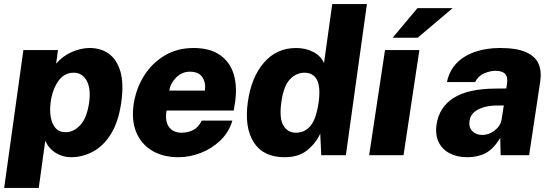

<svg xmlns="http://www.w3.org/2000/svg" viewBox="-22 -763 2712 944"><path d="M-1.5 161 93 -517H263L254 -450Q286 -487.5 330.8 -507.2Q375.5 -527 419 -527Q474 -527 513.5 -498.5Q553 -470 570 -411Q587 -352 574.5 -261.5Q561 -165 524 -105.2Q487 -45.5 435.5 -17.8Q384 10 326.5 10Q287 10 252.5 -11Q218 -32 200.5 -70.5L168.5 161ZM301 -113Q340 -113 372.8 -148Q405.5 -183 416.5 -260.5Q425.5 -329.5 403.5 -367.5Q381.5 -405.5 341 -405.5Q292.5 -405.5 263.8 -363.2Q235 -321 227 -260.5Q222 -223 227.2 -189.2Q232.5 -155.5 250.5 -134.2Q268.5 -113 301 -113Z M856.5 10Q779 10 725.2 -22.5Q671.5 -55 647.5 -114Q623.5 -173 635.5 -252.5Q647 -328 686.2 -390.5Q725.5 -453 787.5 -490Q849.5 -527 929.5 -527Q1010 -527 1059.2 -492.8Q1108.5 -458.5 1126.8 -398.8Q1145 -339 1134 -262L1127 -219.5H797Q788 -166.5 809 -138.5Q830 -110.5 870.5 -110.5Q902 -110.5 928 -123.8Q954 -137 970 -170H1120.5Q1104 -113.5 1062.2 -73.2Q1020.5 -33 966 -11.5Q911.5 10 856.5 10ZM810 -317.5H985.5Q991 -355.5 973.2 -383Q955.5 -410.5 911.5 -410.5Q872.5 -410.5 844.2 -382Q816 -353.5 810 -317.5Z M1377.5 10Q1272.5 10 1225.8 -63Q1179 -136 1196.5 -261.5Q1213.5 -383.5 1275.8 -455.2Q1338 -527 1434 -527Q1480 -527 1517.5 -508Q1555 -489 1571 -452.5L1611.5 -743H1782L1678.5 0H1557.5L1552.5 -106Q1530 -57.5 1487.8 -23.8Q1445.5 10 1377.5 10ZM1433 -110.5Q1476.5 -110.5 1504.8 -144.5Q1533 -178.5 1545 -262.5Q1554.5 -337 1536 -371.2Q1517.5 -405.5 1474.5 -405.5Q1435 -405.5 1403.8 -373.2Q1372.5 -341 1361.5 -262.5Q1350 -181.5 1371.2 -146Q1392.5 -110.5 1433 -110.5Z M1793 0 1871 -517H2040L1962 0ZM2030.5 -723H2203.5L2031.5 -577.5H1908.5Z M2275 10Q2226.5 10 2189.8 -8.8Q2153 -27.5 2135 -63.5Q2117 -99.5 2124.5 -151.5Q2137 -236 2208.2 -281.5Q2279.5 -327 2416.5 -327.5L2467.5 -328L2471 -354.5Q2480.5 -416 2411 -415Q2386 -414 2357.8 -402Q2329.5 -390 2314 -359.5H2175.5Q2187.5 -417 2224.5 -454Q2261.5 -491 2316.2 -509Q2371 -527 2436 -527Q2518.5 -527 2564.2 -506.5Q2610 -486 2625.8 -449.5Q2641.5 -413 2634.5 -365L2579.5 0H2439.5L2437.5 -85Q2404.5 -30.5 2365.8 -10.2Q2327 10 2275 10ZM2349 -99.5Q2382.5 -99.5 2410.8 -122Q2439 -144.5 2444 -174L2455 -244.5L2414.5 -244Q2389.5 -244 2361.2 -237Q2333 -230 2312 -213.8Q2291 -197.5 2286.5 -169Q2282 -136 2300.8 -117.8Q2319.5 -99.5 2349 -99.5Z"/></svg>

Font: Public Sans ExtraBold
Style: Italic
Weight: 800
Italic angle: -8°
Designer: The Public Sans project authors (U.S. Web Design System). Libre Franklin designed by Pablo Impallari and Rodrigo Fuenzal
Version: Version 1.007; ttfautohint (v1.8.1) -l 8 -r 50 -G 200 -x 14 